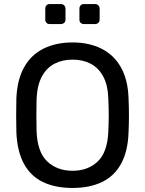

<svg xmlns="http://www.w3.org/2000/svg" viewBox="-20 -920 717 950"><path d="M339 10Q253 10 192 -19.5Q131 -49 98 -110.5Q65 -172 61 -265Q60 -309 60 -349.5Q60 -390 61 -434Q65 -526 99.5 -587.5Q134 -649 195.5 -679.5Q257 -710 339 -710Q420 -710 481.5 -679.5Q543 -649 578 -587.5Q613 -526 616 -434Q618 -390 618 -349.5Q618 -309 616 -265Q613 -172 579.5 -110.5Q546 -49 485 -19.5Q424 10 339 10ZM339 -75Q415 -75 463.5 -121Q512 -167 516 -270Q518 -315 518 -350.5Q518 -386 516 -430Q514 -499 490.5 -542Q467 -585 428 -605Q389 -625 339 -625Q289 -625 250 -605Q211 -585 187.5 -542Q164 -499 161 -430Q160 -386 160 -350.5Q160 -315 161 -270Q165 -167 214 -121Q263 -75 339 -75ZM396 -801Q385 -801 379 -807Q373 -813 373 -823V-877Q373 -887 379 -893.5Q385 -900 396 -900H450Q460 -900 466.5 -893.5Q473 -887 473 -877V-823Q473 -813 466.5 -807Q460 -801 450 -801ZM226 -801Q216 -801 210 -807Q204 -813 204 -823V-877Q204 -887 210 -893.5Q216 -900 226 -900H281Q291 -900 297.5 -893.5Q304 -887 304 -877V-823Q304 -813 297.5 -807Q291 -801 281 -801Z"/></svg>

Font: Rubik Light
Style: Regular
Weight: 400
Version: Version 2.101